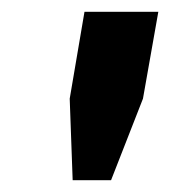

<svg xmlns="http://www.w3.org/2000/svg" viewBox="-20 -707 288 325"><path d="M103 -402 98 -540 123 -687H248L222 -540L168 -402Z"/></svg>

Font: Archivo Condensed ExtraBold
Style: Italic
Weight: 800
Width: 3
Italic angle: -10°
Designer: Hector Gatti
Foundry: Omnibus-Type
Version: Version 2.001